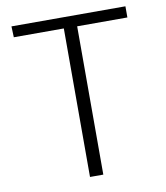

<svg xmlns="http://www.w3.org/2000/svg" viewBox="-83 -801 761 881"><g transform="rotate(-10 297.5 -360.5)"><path d="M32 -681H265V11H327V-680H561V-732H30Z"/></g></svg>

Font: GenEiGothic-pro-Light
Style: Regular
Weight: 300
Designer: Ryoko NISHIZUKA (kana & ideographs); Paul D. Hunt (Latin, Greek & Cyrillic); Wenlong ZHANG (bopomofo); Sandoll Communica
Foundry: Adobe Systems Incorporated; o_tamon
Version: Version 1.000.140830